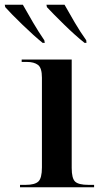

<svg xmlns="http://www.w3.org/2000/svg" viewBox="-58 -786 425 806"><path d="M26 0H337V-10H313Q272 -10 257.5 -23.5Q243 -37 243 -81V-536H33V-526H55Q85 -526 101.5 -513.5Q118 -501 118 -460V-83Q118 -38 103 -24Q88 -10 50 -10H26ZM121 -606H130L128 -617Q104 -652 80.5 -692Q57 -732 38 -766H-38L-36 -756Q-13 -730 35.5 -683Q84 -636 121 -606ZM297 -606H305L304 -617Q279 -652 255.5 -692Q232 -732 213 -766H137L139 -756Q163 -730 211 -683Q259 -636 297 -606Z"/></svg>

Font: Noto Serif Display Semi
Style: Regular
Weight: 600
Designer: Monotype Design Team
Foundry: Monotype Imaging Inc.
Version: Version 1.900